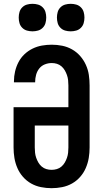

<svg xmlns="http://www.w3.org/2000/svg" viewBox="-20 -977 540 1005"><path d="M250 8Q222 8 194.5 2.5Q167 -3 143 -16.5Q119 -30 100.5 -51Q82 -72 71 -97.5Q60 -123 55.5 -150Q51 -177 51 -205V-416H338V-530Q338 -544 336.5 -557.5Q335 -571 330.5 -584Q326 -597 319 -609Q312 -621 301.5 -630Q291 -639 278 -643Q265 -647 251 -647Q232 -647 214.5 -640Q197 -633 185.5 -618.5Q174 -604 169 -585.5Q164 -567 164 -549V-546H53V-552Q53 -578 59 -603.5Q65 -629 77 -652Q89 -675 108 -693Q127 -711 150.5 -722.5Q174 -734 199.5 -738.5Q225 -743 251 -743Q279 -743 306 -737.5Q333 -732 357 -718.5Q381 -705 399.5 -684Q418 -663 429.5 -637.5Q441 -612 445 -585Q449 -558 449 -530V-205Q449 -177 444.5 -150Q440 -123 429 -97.5Q418 -72 399.5 -51Q381 -30 357 -16.5Q333 -3 305.5 2.5Q278 8 250 8ZM250 -88Q264 -88 277.5 -92Q291 -96 301.5 -105Q312 -114 319 -126Q326 -138 330.5 -151Q335 -164 336.5 -177.5Q338 -191 338 -205V-320H162V-205Q162 -191 163.5 -177.5Q165 -164 169.5 -151Q174 -138 181 -126Q188 -114 198.5 -105Q209 -96 222.5 -92Q236 -88 250 -88ZM350 -813Q335 -813 321 -817Q307 -821 296.5 -831.5Q286 -842 282 -856Q278 -870 278 -885Q278 -900 282 -914Q286 -928 296.5 -938.5Q307 -949 321 -953Q335 -957 350 -957Q365 -957 379 -953Q393 -949 403.5 -938.5Q414 -928 418 -914Q422 -900 422 -885Q422 -870 418 -856Q414 -842 403.5 -831.5Q393 -821 379 -817Q365 -813 350 -813ZM150 -813Q135 -813 121 -817Q107 -821 96.5 -831.5Q86 -842 82 -856Q78 -870 78 -885Q78 -900 82 -914Q86 -928 96.5 -938.5Q107 -949 121 -953Q135 -957 150 -957Q165 -957 179 -953Q193 -949 203.5 -938.5Q214 -928 218 -914Q222 -900 222 -885Q222 -870 218 -856Q214 -842 203.5 -831.5Q193 -821 179 -817Q165 -813 150 -813Z"/></svg>

Font: Iosevka Term Curly
Style: Bold
Weight: 700
Designer: Belleve Invis
Foundry: Belleve Invis
Version: Version 32.3.0